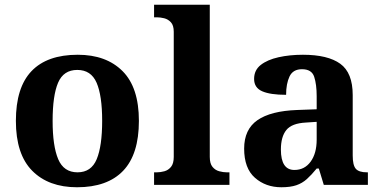

<svg xmlns="http://www.w3.org/2000/svg" viewBox="-20 -780 1604 810"><path d="M305 10Q185 10 116 -59.5Q47 -129 47 -270Q47 -411 113 -480Q179 -549 308 -549Q428 -549 497 -480Q566 -411 566 -270Q566 -129 499.5 -59.5Q433 10 305 10ZM307 -53Q365 -53 388 -108.5Q411 -164 411 -270Q411 -377 387.5 -431Q364 -485 306 -485Q248 -485 225 -431Q202 -377 202 -270Q202 -164 225.5 -108.5Q249 -53 307 -53Z M630 0V-53H642Q657 -53 673.5 -57.5Q690 -62 701.5 -76Q713 -90 713 -118V-646Q713 -673 701 -686Q689 -699 672.5 -703Q656 -707 642 -707H630V-760H865V-118Q865 -90 876.5 -76Q888 -62 905 -57.5Q922 -53 936 -53H948V0Z M1167 10Q1101 10 1055.5 -30Q1010 -70 1010 -153Q1010 -234 1066 -273Q1122 -312 1234 -316L1316 -319V-374Q1316 -424 1305.5 -456Q1295 -488 1254 -488Q1216 -488 1201.5 -457.5Q1187 -427 1187 -380Q1120 -380 1086 -395Q1052 -410 1052 -447Q1052 -484 1080 -506Q1108 -528 1155 -538.5Q1202 -549 1258 -549Q1363 -549 1415.5 -511Q1468 -473 1468 -379V-124Q1468 -83 1481 -68Q1494 -53 1528 -53H1532V0H1346L1325 -69H1316Q1294 -42 1274.5 -24.5Q1255 -7 1230 1.5Q1205 10 1167 10ZM1222 -63Q1265 -63 1290.5 -98Q1316 -133 1316 -191V-266L1271 -263Q1211 -260 1188 -231.5Q1165 -203 1165 -149Q1165 -63 1222 -63Z"/></svg>

Font: Noto Serif Oriya
Style: Bold
Weight: 700
Designer: David Williams
Foundry: Google LLC, David Williams
Version: Version 1.051; ttfautohint (v1.8.4.7-5d5b)